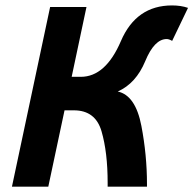

<svg xmlns="http://www.w3.org/2000/svg" viewBox="-20 -702 727 722"><path d="M532.7 0H384.8V-14.6Q384.8 -129.4 361.8 -208.3Q338.9 -287.1 257.8 -287.1H222.7L161.6 0H24.9L168.5 -675.8H305.2L249.5 -413.1H283.7Q377 -413.1 434.6 -547.4Q492.2 -681.6 627 -681.6Q660.6 -681.6 687 -672.4L627.4 -548.3Q615.2 -555.2 606.9 -555.2Q560.5 -555.2 526.1 -471.9Q491.7 -388.7 422.9 -357.9Q489.7 -343.3 511.7 -228.5Q532.7 -118.7 532.7 -9.8Z"/></svg>

Font: Cadman
Style: Bold Italic
Weight: 700
Italic angle: -12°
Designer: Paul James MIller
Foundry: High-Logic / Made with FontCreator
Version: Version 2.114;March 28, 2021;FontCreator 13.0.0.2683 64-bit